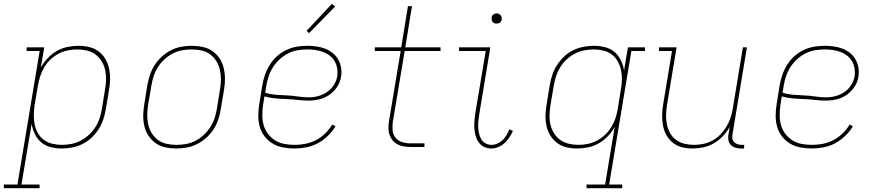

<svg xmlns="http://www.w3.org/2000/svg" viewBox="-74 -767 4594 1002"><path d="M-54 215V196H17L133 -501H65V-520H157L139 -415Q154 -441 175 -463.5Q196 -486 222.5 -501Q249 -516 278 -522Q307 -528 335 -528Q364 -528 391.5 -521.5Q419 -515 440.5 -499Q462 -483 475.5 -460Q489 -437 495 -410Q501 -383 500.5 -354Q500 -325 495 -297L478 -197Q474 -170 465 -143.5Q456 -117 440.5 -92.5Q425 -68 403.5 -48Q382 -28 356.5 -15.5Q331 -3 303.5 2.5Q276 8 249 8Q219 8 191 1Q163 -6 142 -23.5Q121 -41 108.5 -66.5Q96 -92 91 -120L38 196H132L133 215ZM249 -11Q274 -11 299 -16Q324 -21 347 -33Q370 -45 390 -63.5Q410 -82 424 -104Q438 -126 446 -150.5Q454 -175 458 -200L474 -300Q479 -326 479.5 -352Q480 -378 474.5 -402.5Q469 -427 456 -448Q443 -469 424 -483Q405 -497 380 -503Q355 -509 329 -509Q305 -509 280 -504Q255 -499 232 -487Q209 -475 189.5 -456.5Q170 -438 157 -416Q144 -394 136 -369.5Q128 -345 124 -321L107 -221Q103 -195 102.5 -169.5Q102 -144 106.5 -119.5Q111 -95 123 -73.5Q135 -52 154.5 -37.5Q174 -23 198.5 -17Q223 -11 249 -11Z M847 8Q817 8 789 2Q761 -4 739 -19.5Q717 -35 701.5 -58Q686 -81 679.5 -108.5Q673 -136 673.5 -165Q674 -194 679 -223L695 -323Q700 -350 709 -377Q718 -404 733.5 -428Q749 -452 771 -472Q793 -492 818.5 -505Q844 -518 872 -523Q900 -528 926 -528Q956 -528 984 -522Q1012 -516 1034.5 -500.5Q1057 -485 1072 -462Q1087 -439 1093.5 -411.5Q1100 -384 1100 -355Q1100 -326 1095 -297L1078 -197Q1074 -170 1065 -143Q1056 -116 1040.5 -92Q1025 -68 1002.5 -48Q980 -28 954.5 -15Q929 -2 901 3Q873 8 847 8ZM848 -11Q872 -11 897 -15.5Q922 -20 945.5 -32Q969 -44 989 -62.5Q1009 -81 1023.5 -103.5Q1038 -126 1046 -150.5Q1054 -175 1058 -200L1074 -300Q1079 -326 1079 -352Q1079 -378 1073.5 -402.5Q1068 -427 1055 -448Q1042 -469 1022.5 -483.5Q1003 -498 978 -503.5Q953 -509 926 -509Q902 -509 876.5 -504.5Q851 -500 828 -488Q805 -476 784.5 -457.5Q764 -439 750 -416.5Q736 -394 728 -369.5Q720 -345 716 -320L699 -220Q695 -194 694.5 -168Q694 -142 699.5 -117.5Q705 -93 718 -72Q731 -51 750.5 -36.5Q770 -22 795.5 -16.5Q821 -11 848 -11Z M1463 8Q1433 8 1403.5 2.5Q1374 -3 1349.5 -17.5Q1325 -32 1307.5 -54.5Q1290 -77 1282 -104.5Q1274 -132 1274 -162.5Q1274 -193 1279 -223L1295 -323Q1300 -351 1309.5 -378Q1319 -405 1334.5 -429.5Q1350 -454 1372 -474Q1394 -494 1421 -506.5Q1448 -519 1475.5 -523.5Q1503 -528 1530 -528Q1555 -528 1578.5 -524.5Q1602 -521 1623 -513Q1644 -505 1662 -490.5Q1680 -476 1691 -456.5Q1702 -437 1706 -414Q1710 -391 1706 -367Q1702 -339 1685.5 -314Q1669 -289 1644.5 -272Q1620 -255 1592 -248.5Q1564 -242 1536 -242Q1507 -242 1478.5 -245.5Q1450 -249 1420.5 -250Q1391 -251 1362.5 -253.5Q1334 -256 1306 -264L1299 -220Q1295 -193 1295 -166Q1295 -139 1302 -114Q1309 -89 1324.5 -68.5Q1340 -48 1361.5 -34.5Q1383 -21 1409.5 -16Q1436 -11 1464 -11Q1492 -11 1520 -16.5Q1548 -22 1574.5 -35.5Q1601 -49 1623 -70.5Q1645 -92 1660 -117L1677 -108Q1661 -81 1636.5 -57.5Q1612 -34 1583.5 -19Q1555 -4 1524 2Q1493 8 1463 8ZM1538 -259Q1562 -259 1586.5 -265.5Q1611 -272 1632.5 -286.5Q1654 -301 1668 -323Q1682 -345 1686 -369Q1689 -390 1685.5 -410.5Q1682 -431 1672 -448Q1662 -465 1646.5 -477Q1631 -489 1612 -496Q1593 -503 1572.5 -506Q1552 -509 1531 -509Q1506 -509 1480.5 -505Q1455 -501 1431 -489Q1407 -477 1386.5 -458.5Q1366 -440 1351.5 -417.5Q1337 -395 1328.5 -370Q1320 -345 1316 -320L1310 -283Q1336 -275 1365 -272.5Q1394 -270 1423 -269Q1452 -268 1480.5 -263.5Q1509 -259 1538 -259ZM1539 -594 1526 -606 1658 -747 1675 -733Z M2068 0Q2050 0 2032.5 -3Q2015 -6 2000 -14Q1985 -22 1974.5 -35Q1964 -48 1958.5 -64Q1953 -80 1953 -98Q1953 -116 1956 -134L2017 -501H1882V-520H2020L2055 -735H2076L2041 -520H2225V-501H2038L1976 -131Q1973 -108 1975 -86.5Q1977 -65 1990 -48.5Q2003 -32 2024 -25.5Q2045 -19 2067 -19H2141V0Z M2490 8Q2470 8 2452.5 -0.5Q2435 -9 2424 -24.5Q2413 -40 2408 -59Q2403 -78 2401.5 -97.5Q2400 -117 2402 -137.5Q2404 -158 2407 -179L2461 -501H2322L2321 -520H2485L2428 -176Q2425 -158 2423 -140.5Q2421 -123 2421.5 -106Q2422 -89 2425.5 -72.5Q2429 -56 2436.5 -42Q2444 -28 2459 -19.5Q2474 -11 2491 -11Q2507 -11 2522.5 -18Q2538 -25 2550 -36.5Q2562 -48 2570 -62.5Q2578 -77 2585 -92L2603 -84Q2595 -66 2584 -49.5Q2573 -33 2559 -20Q2545 -7 2526.5 0.5Q2508 8 2490 8ZM2517 -644Q2511 -644 2505.5 -646Q2500 -648 2496.5 -653Q2493 -658 2492 -664Q2491 -670 2492 -676Q2492 -681 2494.5 -685Q2497 -689 2501 -691.5Q2505 -694 2509 -695.5Q2513 -697 2518 -697Q2524 -697 2529.5 -694.5Q2535 -692 2539 -687Q2543 -682 2544 -676Q2545 -670 2544 -664Q2543 -659 2540.5 -655Q2538 -651 2534.5 -648.5Q2531 -646 2526.5 -645Q2522 -644 2517 -644Z M2987 215V196H3084L3134 -105Q3120 -79 3098.5 -56.5Q3077 -34 3050.5 -19Q3024 -4 2995 2Q2966 8 2938 8Q2909 8 2882 1.5Q2855 -5 2833.5 -21Q2812 -37 2798 -60Q2784 -83 2778 -110Q2772 -137 2773 -166Q2774 -195 2779 -223L2795 -323Q2800 -350 2808.5 -376.5Q2817 -403 2833 -427.5Q2849 -452 2870 -472Q2891 -492 2916.5 -504.5Q2942 -517 2969.5 -522.5Q2997 -528 3024 -528Q3054 -528 3082.5 -521Q3111 -514 3132 -496.5Q3153 -479 3165.5 -453.5Q3178 -428 3183 -400L3203 -520H3292V-501H3221L3105 196H3173V215ZM2945 -11Q2969 -11 2993.5 -16Q3018 -21 3041 -33Q3064 -45 3083.5 -63.5Q3103 -82 3116.5 -104Q3130 -126 3138 -150.5Q3146 -175 3150 -199L3166 -299Q3171 -325 3171.5 -350.5Q3172 -376 3167 -400.5Q3162 -425 3150 -446.5Q3138 -468 3119 -482.5Q3100 -497 3075.5 -503Q3051 -509 3025 -509Q3000 -509 2974.5 -504Q2949 -499 2926 -487Q2903 -475 2883 -456.5Q2863 -438 2849.5 -416Q2836 -394 2828 -369.5Q2820 -345 2816 -320L2799 -220Q2795 -194 2794 -168Q2793 -142 2798.5 -117.5Q2804 -93 2817 -72Q2830 -51 2849.5 -37Q2869 -23 2894 -17Q2919 -11 2945 -11Z M3541 8Q3512 8 3485.5 1.5Q3459 -5 3438 -21.5Q3417 -38 3404 -61.5Q3391 -85 3386 -111.5Q3381 -138 3381.5 -166.5Q3382 -195 3387 -223L3433 -501H3365V-520H3457L3407 -220Q3403 -194 3402 -168.5Q3401 -143 3406 -119Q3411 -95 3422.5 -73.5Q3434 -52 3453.5 -37.5Q3473 -23 3497.5 -17Q3522 -11 3548 -11Q3572 -11 3596 -16Q3620 -21 3643 -33Q3666 -45 3684.5 -64Q3703 -83 3716.5 -105Q3730 -127 3738 -151Q3746 -175 3750 -199L3803 -520H3824L3749 -68Q3747 -57 3748 -45.5Q3749 -34 3756.5 -26Q3764 -18 3774.5 -14.5Q3785 -11 3797 -11H3810L3809 8H3793Q3777 8 3763 3.5Q3749 -1 3739 -11.5Q3729 -22 3727 -37.5Q3725 -53 3728 -68L3734 -105Q3720 -79 3698.5 -56.5Q3677 -34 3651 -19Q3625 -4 3596.5 2Q3568 8 3541 8Z M4163 8Q4133 8 4103.5 2.5Q4074 -3 4049.5 -17.5Q4025 -32 4007.5 -54.5Q3990 -77 3982 -104.5Q3974 -132 3974 -162.5Q3974 -193 3979 -223L3995 -323Q4000 -351 4009.5 -378Q4019 -405 4034.5 -429.5Q4050 -454 4072 -474Q4094 -494 4121 -506.5Q4148 -519 4175.5 -523.5Q4203 -528 4230 -528Q4255 -528 4278.5 -524.5Q4302 -521 4323 -513Q4344 -505 4362 -490.5Q4380 -476 4391 -456.5Q4402 -437 4406 -414Q4410 -391 4406 -367Q4402 -339 4385.5 -314Q4369 -289 4344.5 -272Q4320 -255 4292 -248.5Q4264 -242 4236 -242Q4207 -242 4178.5 -245.5Q4150 -249 4120.5 -250Q4091 -251 4062.5 -253.5Q4034 -256 4006 -264L3999 -220Q3995 -193 3995 -166Q3995 -139 4002 -114Q4009 -89 4024.5 -68.5Q4040 -48 4061.5 -34.5Q4083 -21 4109.5 -16Q4136 -11 4164 -11Q4192 -11 4220 -16.5Q4248 -22 4274.5 -35.5Q4301 -49 4323 -70.5Q4345 -92 4360 -117L4377 -108Q4361 -81 4336.5 -57.5Q4312 -34 4283.5 -19Q4255 -4 4224 2Q4193 8 4163 8ZM4238 -259Q4262 -259 4286.5 -265.5Q4311 -272 4332.5 -286.5Q4354 -301 4368 -323Q4382 -345 4386 -369Q4389 -390 4385.5 -410.5Q4382 -431 4372 -448Q4362 -465 4346.5 -477Q4331 -489 4312 -496Q4293 -503 4272.5 -506Q4252 -509 4231 -509Q4206 -509 4180.5 -505Q4155 -501 4131 -489Q4107 -477 4086.5 -458.5Q4066 -440 4051.5 -417.5Q4037 -395 4028.5 -370Q4020 -345 4016 -320L4010 -283Q4036 -275 4065 -272.5Q4094 -270 4123 -269Q4152 -268 4180.5 -263.5Q4209 -259 4238 -259Z"/></svg>

Font: Iosevka Etoile Thin
Style: Italic
Weight: 100
Italic angle: -9°
Designer: Belleve Invis
Foundry: Belleve Invis
Version: Version 22.1.2; ttfautohint (v1.8.4)